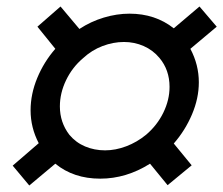

<svg xmlns="http://www.w3.org/2000/svg" viewBox="-20 -636 686 590"><path d="M70 -66 19 -127 99 -196Q74 -244 74 -297Q74 -347 94.5 -396.5Q115 -446 150 -486L95 -554L166 -616L224 -547Q259 -570 299 -582Q339 -594 378 -594Q457 -594 514 -549L593 -616L646 -554L565 -486Q591 -437 591 -383Q591 -334 570 -284.5Q549 -235 514 -195L569 -128L495 -67L441 -133Q368 -87 288 -87Q206 -87 150 -133ZM429 -222Q463 -251 482 -290Q501 -329 501 -369Q501 -421 470 -458Q450 -482 421.5 -494.5Q393 -507 361 -507Q328 -507 295 -494.5Q262 -482 235 -457Q202 -429 183 -389.5Q164 -350 164 -309Q164 -260 193 -222Q213 -198 241.5 -186Q270 -174 303 -174Q335 -174 368 -186.5Q401 -199 429 -222Z"/></svg>

Font: Open Sauce One Medium Italic
Style: Regular
Weight: 500
Italic angle: -10°
Designer: Alfredo Marco Pradil
Foundry: Creative Sauce Fz LLC
Version: Version 1.477